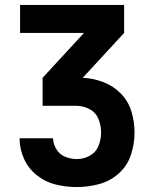

<svg xmlns="http://www.w3.org/2000/svg" viewBox="-20 -550 616 775"><path d="M290 205Q336 205 380.5 193Q425 181 459.5 150Q494 119 508.5 75Q523 31 523 -15Q523 -57 511 -98.5Q499 -140 468.5 -171.5Q438 -203 397.5 -218.5Q357 -234 314 -236L481 -417V-530H61V-417H319L152 -236V-123H288Q316 -123 341.5 -109.5Q367 -96 377.5 -69.5Q388 -43 388 -15Q388 13 377.5 39Q367 65 342.5 78.5Q318 92 290 92Q266 92 243.5 83Q221 74 208 53Q195 32 194 8H59Q59 51 77 91Q95 131 129.5 158Q164 185 205.5 195Q247 205 290 205Z"/></svg>

Font: Iosevka Sparkle Extrabold
Style: Regular
Weight: 800
Designer: Belleve Invis
Foundry: Belleve Invis
Version: Version 4.5.0; ttfautohint (v1.8.3)